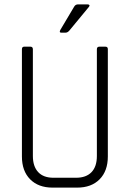

<svg xmlns="http://www.w3.org/2000/svg" viewBox="-20 -856 592 876"><path d="M336 -836H380Q385 -836 387.5 -833Q390 -830 386 -825L296 -716Q288 -707 279 -707H259Q249 -707 255 -719L318 -825Q324 -836 336 -836ZM433 -643H461Q472 -643 472 -632V-142Q472 -76 434.5 -38Q397 0 332 0H220Q155 0 117.5 -38Q80 -76 80 -142V-631Q80 -643 90 -643H119Q130 -643 130 -631V-144Q130 -97 154 -71Q178 -45 224 -45H327Q373 -45 397.5 -70.5Q422 -96 422 -144V-631Q422 -643 433 -643Z"/></svg>

Font: Rajdhani
Style: Regular
Weight: 400
Designer: Satya Rajpurohit, Jyotish Sonowal
Foundry: Indian Type Foundry
Version: Version 1.201 February 1, 2022